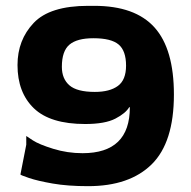

<svg xmlns="http://www.w3.org/2000/svg" viewBox="-20 -628 656 658"><path d="M40 -405Q40 -491 95.5 -549.5Q151 -608 282 -608H303Q443 -608 509.5 -534Q576 -460 576 -304Q576 -140 500 -65Q424 10 282 10Q212 10 160.5 1Q109 -8 79.5 -18Q50 -28 50 -30L70 -132V-162Q71 -161 92.5 -147Q114 -133 162.5 -118Q211 -103 263 -103Q425 -103 425 -260L423 -261Q411 -240 375.5 -221.5Q340 -203 272 -203Q152 -203 96 -257Q40 -311 40 -405ZM192 -399Q192 -358 218 -335.5Q244 -313 305 -313Q356 -313 384 -333.5Q412 -354 412 -403Q412 -454 386.5 -475.5Q361 -497 300 -497Q244 -497 218 -475Q192 -453 192 -399Z"/></svg>

Font: Red Rose Bold
Style: Regular
Weight: 700
Designer: jaikishan Patel
Version: Version 1.000